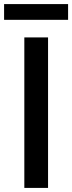

<svg xmlns="http://www.w3.org/2000/svg" viewBox="-22 -919 353 939"><path d="M97 0H213V-736H97ZM-2 -822H311V-899H-2Z"/></svg>

Font: Source Han Sans KR Medium
Style: Regular
Weight: 500
Designer: Ryoko NISHIZUKA (kana & ideographs); Paul D. Hunt (Latin, Greek & Cyrillic); Wenlong ZHANG (bopomofo); Sandoll Communica
Foundry: Adobe Systems Incorporated
Version: Version 1.001;PS 1.001;hotconv 1.0.78;makeotf.lib2.5.61930